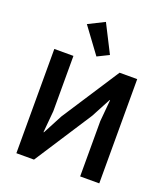

<svg xmlns="http://www.w3.org/2000/svg" viewBox="-170 -1088 1058 1208"><g transform="rotate(20 359.5 -484.5)"><path d="M347 -744 424 -782 329 -969 221 -915ZM82 0H200L450 -385L519 -515H522L509 -370V0H637V-698H519L269 -314L200 -183H197L210 -328V-698H82Z"/></g></svg>

Font: Braiins Sans SemiBold
Style: Regular
Weight: 600
Designer: Mike Abbink, Paul van der Laan, Pieter van Rosmalen, Jiri Chlebus, Lubos Buracinsky
Foundry: Bold Monday, Sudetype
Version: Version 1.000;hotconv 1.0.109;makeotfexe 2.5.65596